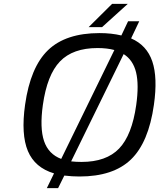

<svg xmlns="http://www.w3.org/2000/svg" viewBox="-20 -892 825 991"><path d="M606.4 -709 641.1 -782.2H698.7L656.7 -693.8Q737.8 -658.7 766.1 -575Q794.4 -491.2 774.4 -351.1Q747.1 -156.7 655.8 -68.8Q564.5 19 390.1 19Q352.5 19 312 14.2L279.8 79.1H221.7L258.8 2.9Q160.2 -26.4 124 -112.3Q87.9 -198.2 109.4 -351.1Q136.7 -545.4 228 -633.3Q319.3 -721.2 494.1 -721.2Q555.2 -721.2 606.4 -709ZM570.3 -633.8Q533.2 -644 483.4 -644Q356 -644 289.6 -575Q223.1 -505.9 201.2 -350.1Q184.6 -231.4 207.3 -164.1Q230 -96.7 295.9 -71.8ZM347.2 -59.1Q372.1 -56.2 400.9 -56.2Q528.3 -56.2 594.7 -125.2Q661.1 -194.3 683.1 -350.1Q697.8 -454.6 682.4 -518.3Q667 -582 618.2 -612.8ZM437.5 -752 558.6 -872.1H639.6L506.8 -752Z"/></svg>

Font: Fivo Sans
Style: Italic
Weight: 400
Designer: Alexander Slobzheninov
Foundry: Alexander Slobzheninov
Version: 1.0